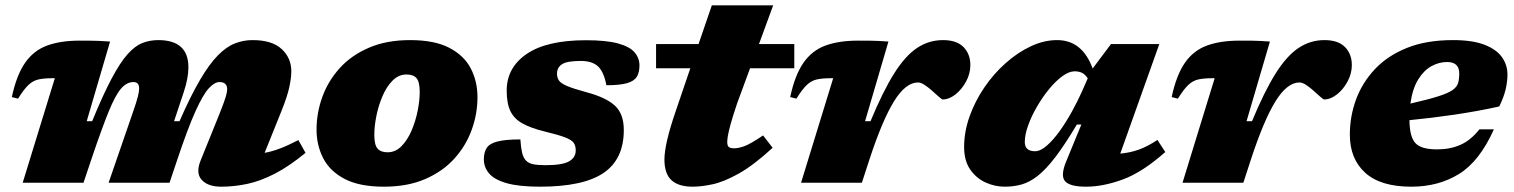

<svg xmlns="http://www.w3.org/2000/svg" viewBox="-20 -688 5702 723"><path d="M1130.5 -112.5Q1068.5 -61.5 1014.5 -33.8Q960.5 -6 911 4.5Q861.5 15 813 15Q763 15 739.5 -10.8Q716 -36.5 736 -85L807 -260.5Q824.5 -304.5 830 -323.2Q835.5 -342 835.5 -351Q835.5 -379 806.5 -379Q787.5 -379 765.8 -355Q744 -331 715.5 -267.8Q687 -204.5 647.5 -86.5L618.5 0H389L478.5 -259.5Q494.5 -305 499.2 -324.5Q504 -344 504 -354.5Q504 -379 482.5 -379Q457 -379 435.5 -354Q414 -329 388.2 -265.5Q362.5 -202 323.5 -86.5L294.5 0H65.5L186.5 -393.5H179Q146.5 -393.5 125.5 -389Q104.5 -384.5 87.2 -368.2Q70 -352 48 -316.5L24.5 -322.5Q42.5 -406 74.8 -452Q107 -498 157.5 -516.5Q208 -535 280 -535Q303 -535 319.5 -534.8Q336 -534.5 353.2 -534Q370.5 -533.5 394.5 -531.5L306.5 -231.5H327Q367.5 -330.5 399.8 -391.2Q432 -452 460 -483.5Q488 -515 516 -526Q544 -537 576 -537Q689.5 -537 689.5 -434.5Q689.5 -394 672 -341.5L635.5 -231.5H656Q697.5 -326.5 732.8 -386.5Q768 -446.5 800.2 -479.2Q832.5 -512 864.5 -524.5Q896.5 -537 931 -537Q1004.5 -537 1040.8 -503.2Q1077 -469.5 1077 -419.5Q1077 -395.5 1069.5 -360.2Q1062 -325 1039.5 -269L976.5 -112.5Q1002.5 -117 1032.8 -128.2Q1063 -139.5 1103.5 -160.5Z M1524.5 -537Q1616 -537 1671.8 -508Q1727.5 -479 1752.8 -430.2Q1778 -381.5 1778 -322Q1778 -259 1756.2 -199Q1734.5 -139 1691 -90.8Q1647.5 -42.5 1581.2 -13.8Q1515 15 1425.5 15Q1334 15 1278.2 -14Q1222.5 -43 1197.2 -92Q1172 -141 1172 -200Q1172 -263 1193.8 -323Q1215.5 -383 1259 -431.2Q1302.5 -479.5 1369 -508.2Q1435.5 -537 1524.5 -537ZM1439.5 -114.5Q1469 -114.5 1491.8 -137.5Q1514.5 -160.5 1529.8 -196.2Q1545 -232 1552.8 -271Q1560.5 -310 1560.5 -342Q1560.5 -379 1548.8 -393.2Q1537 -407.5 1510.5 -407.5Q1481 -407.5 1458.2 -384.5Q1435.5 -361.5 1420.2 -325.8Q1405 -290 1397.2 -251Q1389.5 -212 1389.5 -180Q1389.5 -143 1401.5 -128.8Q1413.5 -114.5 1439.5 -114.5Z M1939.5 -163Q1941.5 -132.5 1946 -113.2Q1950.5 -94 1960.5 -83.5Q1970.5 -73 1988.2 -69.5Q2006 -66 2034.5 -66Q2098 -66 2123 -80.5Q2148 -95 2148 -121.5Q2148 -139.5 2140 -150.5Q2132 -161.5 2107 -171Q2082 -180.5 2030.5 -193Q1979.5 -205.5 1948 -222.8Q1916.5 -240 1902.2 -269.2Q1888 -298.5 1888 -346.5Q1888 -433.5 1963.5 -485Q2039 -536.5 2186.5 -536.5Q2263 -536.5 2307 -524.5Q2351 -512.5 2369.5 -491Q2388 -469.5 2388 -441.5Q2388 -415.5 2378 -399Q2368 -382.5 2341 -374.8Q2314 -367 2263.5 -367Q2253 -421.5 2228.5 -441Q2206.5 -458.5 2167 -458.5Q2115.5 -458.5 2096.5 -446.2Q2077.5 -434 2077.5 -410.5Q2077.5 -395.5 2084.8 -384.8Q2092 -374 2115.8 -364Q2139.5 -354 2189 -340.5Q2263.5 -320.5 2296.2 -289.5Q2329 -258.5 2329 -198.5Q2329 -88.5 2252.8 -36.8Q2176.5 15 2013.5 15Q1934.5 15 1888 1.8Q1841.5 -11.5 1821.8 -34.8Q1802 -58 1802 -87.5Q1802 -114.5 1812.8 -131Q1823.5 -147.5 1853.2 -155.2Q1883 -163 1939.5 -163Z M2450.5 -431V-522H2610.5L2660.5 -668H2891.5L2838 -522H2971V-431H2804.5L2756 -299.5Q2739.5 -250.5 2731.5 -221.5Q2723.5 -192.5 2721 -177.2Q2718.5 -162 2718.5 -153.5Q2718.5 -138 2725.2 -133.8Q2732 -129.5 2745 -129.5Q2759.5 -129.5 2782 -137.2Q2804.5 -145 2853.5 -178L2889.5 -131.5Q2817 -65 2761.2 -34Q2705.5 -3 2663.2 6Q2621 15 2588.5 15Q2535.5 15 2508.8 -9.2Q2482 -33.5 2482 -87Q2482 -145.5 2523.5 -266.5L2579.5 -431Z M3117.5 -393.5H3110Q3077.5 -393.5 3056.5 -389Q3035.5 -384.5 3018.2 -368.2Q3001 -352 2979 -316.5L2955.5 -322.5Q2973.5 -406 3005.8 -452Q3038 -498 3088.5 -516.5Q3139 -535 3211 -535Q3239 -535 3257 -534.8Q3275 -534.5 3290.5 -533.8Q3306 -533 3325.5 -531.5L3237.5 -231.5H3258Q3304.5 -343.5 3346.5 -410.5Q3388.5 -477.5 3433 -507.2Q3477.5 -537 3531 -537Q3582.5 -537 3608.2 -510.8Q3634 -484.5 3634 -443Q3634 -411 3618 -381.2Q3602 -351.5 3578 -332.5Q3554 -313.5 3529.5 -313.5Q3526.5 -313.5 3513.8 -325Q3501 -336.5 3488 -348Q3475 -359.5 3461.2 -368.5Q3447.5 -377.5 3437 -377.5Q3390.5 -377.5 3346.5 -306.5Q3302.5 -235.5 3254 -87.5L3225.5 0H2996.5Z M3995 -80.5 4052 -219H4035Q3990 -143.5 3954.5 -97Q3919 -50.5 3888.2 -26.2Q3857.5 -2 3827.5 6.5Q3797.5 15 3763.5 15Q3726 15 3691 -1Q3656 -17 3633.2 -50Q3610.5 -83 3610.5 -134.5Q3610.5 -192 3631 -249.5Q3651.5 -307 3686.5 -358.5Q3721.5 -410 3766.8 -450.2Q3812 -490.5 3861.8 -513.8Q3911.5 -537 3960.5 -537Q4055.5 -537 4094.5 -430L4163.5 -522H4345.5L4198.5 -109.5Q4236 -113 4268.2 -124.5Q4300.5 -136 4338.5 -161L4368 -115.5Q4283 -40 4208.8 -12.5Q4134.5 15 4069.5 15Q4009 15 3990.8 -5.5Q3972.5 -26 3995 -80.5ZM3839 -153.5Q3839 -118.5 3877.5 -118.5Q3898 -118.5 3922.2 -139.8Q3946.5 -161 3970.8 -195Q3995 -229 4016.8 -268.5Q4038.5 -308 4054.5 -344L4076 -393Q4065.5 -409 4053.5 -414.2Q4041.5 -419.5 4027 -419.5Q4005.5 -419.5 3980.2 -401Q3955 -382.5 3930.2 -352.2Q3905.5 -322 3884.8 -286.2Q3864 -250.5 3851.5 -215.5Q3839 -180.5 3839 -153.5Z M4554 -393.5H4546.5Q4514 -393.5 4493 -389Q4472 -384.5 4454.8 -368.2Q4437.5 -352 4415.5 -316.5L4392 -322.5Q4410 -406 4442.2 -452Q4474.5 -498 4525 -516.5Q4575.5 -535 4647.5 -535Q4675.5 -535 4693.5 -534.8Q4711.5 -534.5 4727 -533.8Q4742.5 -533 4762 -531.5L4674 -231.5H4694.5Q4741 -343.5 4783 -410.5Q4825 -477.5 4869.5 -507.2Q4914 -537 4967.5 -537Q5019 -537 5044.8 -510.8Q5070.5 -484.5 5070.5 -443Q5070.5 -411 5054.5 -381.2Q5038.5 -351.5 5014.5 -332.5Q4990.5 -313.5 4966 -313.5Q4963 -313.5 4950.2 -325Q4937.5 -336.5 4924.5 -348Q4911.5 -359.5 4897.8 -368.5Q4884 -377.5 4873.5 -377.5Q4827 -377.5 4783 -306.5Q4739 -235.5 4690.5 -87.5L4662 0H4433Z M5605.5 -201Q5551.5 -80.5 5474 -32.8Q5396.5 15 5294.5 15Q5178.5 15 5120.8 -37.5Q5063 -90 5063 -181Q5063 -249.5 5086.2 -313Q5109.5 -376.5 5157 -427.2Q5204.5 -478 5277.8 -507.5Q5351 -537 5451.5 -537Q5525 -537 5570 -519.5Q5615 -502 5635.8 -472.8Q5656.5 -443.5 5656.5 -407.5Q5656.5 -381.5 5649.8 -352Q5643 -322.5 5625.5 -287Q5543.5 -269 5456.8 -256.2Q5370 -243.5 5287.5 -235.5Q5288 -173.5 5309.5 -149.5Q5331 -125.5 5392 -125.5Q5440.5 -125.5 5479.2 -142.5Q5518 -159.5 5551 -201ZM5429 -454.5Q5399 -454.5 5370.2 -438.8Q5341.5 -423 5320.2 -388.5Q5299 -354 5291 -298Q5357 -313 5394.2 -324.8Q5431.5 -336.5 5448.8 -348.2Q5466 -360 5470.5 -375Q5475 -390 5475 -411.5Q5475 -454.5 5429 -454.5Z"/></svg>

Font: Newsreader 6pt ExtraBold
Style: Italic
Weight: 800
Italic angle: -17°
Designer: Hugues Gentile
Foundry: Production Type
Version: Version 1.003; ttfautohint (v1.8.3)